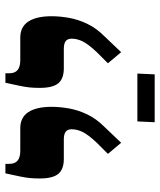

<svg xmlns="http://www.w3.org/2000/svg" viewBox="39 -726 592 710"><g transform="rotate(-90 335.0 -371.0)"><path d="M497 -219 456 -268 498 -310Q527 -341 537 -361.5Q547 -382 547 -402Q547 -417 538 -424Q529 -431 509 -431H437Q399 -431 382 -451.5Q365 -472 365 -520Q365 -539 366.5 -555.5Q368 -572 372.5 -593.5Q377 -615 384 -647H419V-633Q419 -612 431 -602Q443 -592 467 -592H551Q591 -592 610.5 -562Q630 -532 630 -476Q630 -446 624 -412Q618 -378 602 -344.5Q586 -311 557 -282ZM162 -219 121 -268 163 -310Q192 -341 202 -361.5Q212 -382 212 -402Q212 -417 203 -424Q194 -431 174 -431H102Q64 -431 47 -451.5Q30 -472 30 -520Q30 -539 31.5 -555.5Q33 -572 37.5 -593.5Q42 -615 49 -647H84V-633Q84 -612 96 -602Q108 -592 132 -592H216Q256 -592 275.5 -562Q295 -532 295 -476Q295 -446 289 -412Q283 -378 267 -344.5Q251 -311 222 -282ZM238 -95 241 -159H418L415 -95Z"/></g></svg>

Font: Noto Serif Hebrew
Style: Bold
Weight: 700
Version: Version 2.003